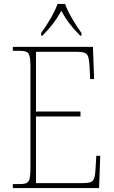

<svg xmlns="http://www.w3.org/2000/svg" viewBox="-20 -951 575 971"><path d="M188 -784V-771H195C240 -817 262 -847 290 -896C317 -847 340 -817 385 -771H392V-784C364 -822 325 -886 309 -931H271C256 -886 216 -822 188 -784ZM45 0H481L487 -163H467L463 -94C459 -37 454 -25 398 -25H162V-362H387V-387H162V-689H366C424 -689 429 -678 433 -613L436 -551H456L450 -714H45V-694H78C128 -694 134 -683 134 -606V-108C134 -31 128 -20 78 -20H45Z"/></svg>

Font: Noto Serif Sinhala SemiCondensed Thin
Style: Regular
Weight: 100
Width: 4
Designer: Jelle Bosma - Monotype Design Team
Foundry: Monotype Imaging Inc.
Version: Version 2.007